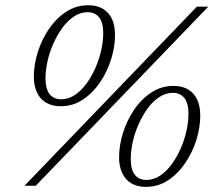

<svg xmlns="http://www.w3.org/2000/svg" viewBox="-20 -708 823 732"><path d="M73.5 0 730.5 -682.5H774L116.5 0ZM213 -329.5Q240.5 -329.5 264.8 -345.5Q289 -361.5 309 -388.5Q329 -415.5 343.5 -448.5Q358 -481.5 365.8 -516Q373.5 -550.5 373.5 -581.5Q373.5 -622.5 357.8 -642Q342 -661.5 314 -661.5Q287 -661.5 262.5 -645.5Q238 -629.5 218.2 -602.5Q198.5 -575.5 183.8 -542.5Q169 -509.5 161.2 -474.8Q153.5 -440 153.5 -409.5Q153.5 -368.5 169.2 -349Q185 -329.5 213 -329.5ZM317 -688Q349.5 -688 372.2 -674.5Q395 -661 406.8 -635.8Q418.5 -610.5 418.5 -574.5Q418.5 -530 403.8 -482.5Q389 -435 361.5 -394.2Q334 -353.5 296 -328.2Q258 -303 211 -303Q178.5 -303 155.8 -316.5Q133 -330 121 -355.2Q109 -380.5 109 -416Q109 -461 123.8 -508.5Q138.5 -556 166 -596.8Q193.5 -637.5 231.8 -662.8Q270 -688 317 -688ZM538 -22Q565.5 -22 589.8 -38Q614 -54 634 -81Q654 -108 668.5 -141Q683 -174 690.8 -208.5Q698.5 -243 698.5 -274Q698.5 -315 682.8 -334.5Q667 -354 639 -354Q612 -354 587.5 -338Q563 -322 543.2 -295Q523.5 -268 508.8 -235Q494 -202 486.2 -167.2Q478.5 -132.5 478.5 -102Q478.5 -61 494.2 -41.5Q510 -22 538 -22ZM642 -380.5Q674.5 -380.5 697.2 -367Q720 -353.5 731.8 -328.2Q743.5 -303 743.5 -267Q743.5 -222.5 728.8 -175Q714 -127.5 686.5 -86.8Q659 -46 621 -20.8Q583 4.5 536 4.5Q503.5 4.5 480.8 -9Q458 -22.5 446 -47.8Q434 -73 434 -108.5Q434 -153.5 448.8 -201Q463.5 -248.5 491 -289.2Q518.5 -330 556.8 -355.2Q595 -380.5 642 -380.5Z"/></svg>

Font: Newsreader Light
Style: Italic
Weight: 300
Italic angle: -17°
Designer: Hugues Gentile
Foundry: Production Type
Version: Version 1.003